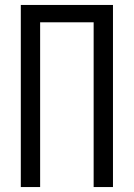

<svg xmlns="http://www.w3.org/2000/svg" viewBox="-20 -755 540 775"><path d="M64 0V-735H436V0H358V-665H142V0Z"/></svg>

Font: Huly
Style: Regular
Weight: 400
Designer: Belleve Invis
Foundry: Belleve Invis
Version: Version 33.2.5; ttfautohint (v1.8.4)